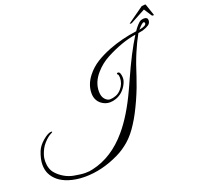

<svg xmlns="http://www.w3.org/2000/svg" viewBox="-251 -1074 1776 1698"><g transform="rotate(-20 637.0 -225.0)"><path d="M1143 -633Q1105 -566 1067.5 -477Q1030 -388 995 -275Q981 -232 962.5 -183.5Q944 -135 919 -79Q894 -24 869.5 23Q845 70 819 110Q768 191 710.5 241Q653 291 590 321Q428 400 265 400Q184 400 113 377Q6 341 -35 258Q-53 221 -53 170Q-53 119 -26 50Q-7 4 41 -36Q88 -75 116 -77Q128 -78 128 -73Q127 -69 115 -63Q83 -49 44 -6Q24 16 12 39Q0 62 -7.5 83Q-15 104 -17.5 121.5Q-20 139 -20 151Q-20 225 19 268Q46 299 86 323Q126 347 172 356Q206 362 232.5 365.5Q259 369 280 369Q301 369 318.5 367Q336 365 351 361Q541 319 689 144Q794 21 889 -184Q900 -209 910.5 -230.5Q921 -252 929 -272Q979 -384 1024.5 -472.5Q1070 -561 1113 -629Q1043 -618 972.5 -592.5Q902 -567 830 -529Q758 -491 705 -430Q638 -354 638 -267Q638 -219 660.5 -193.5Q683 -168 708 -168Q733 -168 763 -179Q793 -190 817 -218Q855 -262 855 -318Q855 -343 848 -350Q836 -358 846 -365Q857 -371 869 -358Q879 -336 879 -306.5Q879 -277 857 -239Q819 -175 755 -153Q726 -143 698 -143Q654 -143 617 -172Q571 -209 571 -274Q571 -356 629 -430Q673 -486 732.5 -523Q792 -560 867 -589Q989 -636 1130 -655Q1143 -676 1166 -702Q1190 -729 1206 -733.5Q1222 -738 1232 -738Q1267 -738 1267 -709Q1266 -682 1245 -667.5Q1224 -653 1186 -641ZM1229 -695Q1227 -711 1213 -706Q1208 -704 1201 -698.5Q1194 -693 1187 -686Q1180 -679 1173.5 -671.5Q1167 -664 1161 -658Q1230 -670 1229 -695ZM1128 -741Q1121 -736 1114.5 -735Q1108 -734 1104.5 -735Q1101 -736 1100 -738Q1099 -740 1103 -741L1252 -847Q1289 -853 1290 -847L1326 -741Q1327 -740 1327 -737Q1327 -735 1318 -735Q1309 -735 1306 -741L1260 -812Z"/></g></svg>

Font: #9Slide05 Great Vibes
Style: Regular
Weight: 400
Designer: Robert E. Leuschke
Foundry: Robert E. Leuschke
Version: Version 1.001